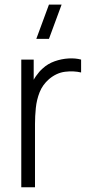

<svg xmlns="http://www.w3.org/2000/svg" viewBox="-20 -792 388 812"><path d="M187 -627.5H133.5L187 -772.5H240.5ZM70 0V-540H122.5V-410.5L109.5 -427.5Q118.5 -450.5 132.2 -470.2Q146 -490 160.5 -502.5Q182 -522.5 211 -532.8Q240 -543 269.5 -544.8Q299 -546.5 323 -540V-485.5Q291 -493 255 -488.5Q219 -484 187.5 -457.5Q160 -433.5 147.5 -401.8Q135 -370 131.5 -335.2Q128 -300.5 128 -267.5V0Z"/></svg>

Font: Manrope ExtraLight Light
Style: Regular
Weight: 300
Version: Version 4.504